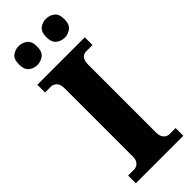

<svg xmlns="http://www.w3.org/2000/svg" viewBox="-297 -953 984 984"><g transform="rotate(-45 194.5 -461.0)"><path d="M23 0V-56H66Q82 -56 95.5 -68Q109 -80 109 -109V-600Q109 -632 95.5 -645Q82 -658 66 -658H23V-714H367V-658H323Q303 -658 291.5 -645Q280 -632 280 -600V-111Q280 -83 293 -69.5Q306 -56 323 -56H367V0ZM294 -785Q268 -785 248 -800.5Q228 -816 228 -854Q228 -892 248 -907Q268 -922 294 -922Q318 -922 338.5 -907Q359 -892 359 -854Q359 -816 338.5 -800.5Q318 -785 294 -785ZM95 -785Q70 -785 50 -800.5Q30 -816 30 -854Q30 -892 50 -907Q70 -922 95 -922Q120 -922 140.5 -907Q161 -892 161 -854Q161 -816 140.5 -800.5Q120 -785 95 -785Z"/></g></svg>

Font: Noto Serif Ethiopic SemiCondensed ExtraBold
Style: Regular
Weight: 800
Width: 4
Designer: Monotype Design Team
Foundry: Monotype Imaging Inc.
Version: Version 2.102; ttfautohint (v1.8.4.7-5d5b)